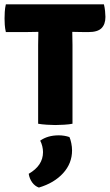

<svg xmlns="http://www.w3.org/2000/svg" viewBox="-20 -571 506 886"><path d="M7 -423Q3 -441 2 -456.8Q1 -472.5 1 -485.5Q1 -498.5 2 -516.2Q3 -534 7 -551H459.5Q463 -537.5 464.8 -520.5Q466.5 -503.5 466.5 -493Q466.5 -459 448.5 -441Q430.5 -423 388.5 -423H368Q357.5 -423 340.2 -423.5Q323 -424 313.5 -424H157Q146.5 -424 128.2 -423.5Q110 -423 99.5 -423ZM156 -363.5Q156 -379.5 156.5 -393.2Q157 -407 157 -424V-486H313.5V-424Q313.5 -407 314 -393.2Q314.5 -379.5 314.5 -363.5V0Q300.5 3 276 4.5Q251.5 6 235 6Q219.5 6 196 4.5Q172.5 3 156 0ZM300.5 61.5Q305.5 72.5 309 89.8Q312.5 107 312.5 123Q312.5 183 271.2 228.2Q230 273.5 159.5 294.5Q141 288 128.5 270.8Q116 253.5 112.5 231Q178.5 193 178.5 131Q178.5 118 175.2 104.2Q172 90.5 165.5 78Q200 53.5 251 53.5Q277 53.5 300.5 61.5Z"/></svg>

Font: Signika SC
Style: Regular
Weight: 300
Designer: Anna Giedryś
Foundry: Anna Giedryś
Version: Version 2.000